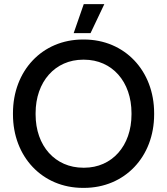

<svg xmlns="http://www.w3.org/2000/svg" viewBox="-20 -903 812 933"><path d="M487 -883H387L338 -742H420ZM43 -347C43 -142 185 10 383 10H388C586 10 729 -141 729 -347V-353C729 -559 586 -711 388 -711H383C185 -711 43 -559 43 -353ZM153 -347V-353C153 -506 248 -613 384 -613H388C525 -613 619 -506 619 -353V-347C619 -194 524 -88 389 -88H385C248 -88 153 -194 153 -347Z"/></svg>

Font: Fixel Display Medium
Style: Regular
Weight: 500
Designer: AlfaBravo + MacPaw
Foundry: Kyrylo Tkachov, Marchela Mozhyna, Serhii Makarenko, Maria Weinstein, Zakhar Kryvoshyya
Version: Version 1.211